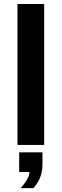

<svg xmlns="http://www.w3.org/2000/svg" viewBox="-20 -745 318 987"><path d="M69.8 0V-724.6H207V0ZM198.2 99.6Q198.2 135.3 187.7 163.8Q177.2 192.4 152.3 222.2H85.4Q131.3 173.3 131.3 139.2H78.6V38.1H198.2Z"/></svg>

Font: Liberation Sans
Style: Bold
Weight: 700
Designer: Steve Matteson
Foundry: Ascender Corporation
Version: Version 2.1.5